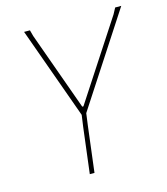

<svg xmlns="http://www.w3.org/2000/svg" viewBox="-99 -714 689 792"><g transform="rotate(-15 246.0 -318.5)"><path d="M238 -247 231 -195 207 0H187L211 -195L218 -245L77 -637H102L109 -611L229 -277H234L452 -611L466 -637H492Z"/></g></svg>

Font: Luna Sans Thin
Style: Italic
Weight: 250
Italic angle: -7°
Designer: Juan Pablo del Peral
Foundry: Huerta Tipografica
Version: Version 2.001; ttfautohint (v1.5)